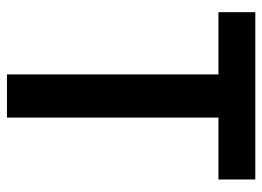

<svg xmlns="http://www.w3.org/2000/svg" viewBox="-121 -633 754 552"><g transform="rotate(90 256.0 -357.0)"><path d="M318 0H194V-608H15V-714H496V-608H318Z"/></g></svg>

Font: Noto Sans SemiCondensed SemiBold
Style: Regular
Weight: 600
Width: 4
Designer: Monotype Design Team
Foundry: Monotype Imaging Inc.
Version: Version 2.013; ttfautohint (v1.8.4.7-5d5b)